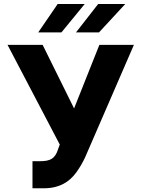

<svg xmlns="http://www.w3.org/2000/svg" viewBox="-20 -958 727 987"><path d="M18.8 -727.3H199.2L360.8 -400.6L490.8 -727.3H668.3L418.3 -150.9Q408.4 -129.3 396.8 -109.6Q385.3 -89.8 372.2 -71.7Q359 -53.6 342.5 -38.5Q326 -23.4 305.4 -12.6Q284.8 -1.8 259.6 4.1Q234.4 9.9 203.8 9.9H147V-129.3H184.3Q204.2 -129.3 219.1 -131.9Q234 -134.6 245.4 -141.5Q256.7 -148.4 264.9 -160.7Q273.1 -172.9 279.1 -192.5L287.3 -214.8ZM276.6 -937.5H415.5L295.8 -791.5H176.5ZM370.7 -791.5 484.7 -937.5H623.9L489 -791.5Z"/></svg>

Font: Inter P Extra Bold
Style: Regular
Weight: 800
Designer: Rasmus Andersson
Foundry: rsms
Version: Version 3.018;git-588b23468